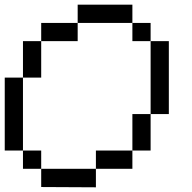

<svg xmlns="http://www.w3.org/2000/svg" viewBox="-20 -789 809 810"><path d="M153.8 0V-76.9H384.6V1.2ZM76.9 -76.9V-153.8H153.8V-76.9ZM384.6 -76.9V-153.8H538.5V-76.9ZM538.5 -153.8V-307.7H615.4V-153.8ZM0 -153.8V-461.5H76.9V-153.8ZM76.9 -461.5V-615.4H153.8V-461.5ZM615.4 -307.7V-615.4H692.3V-307.7ZM153.8 -615.4V-692.3H307.7V-615.4ZM538.5 -615.4V-692.3H615.4V-615.4ZM307.7 -692.3V-769.2H538.5V-692.3Z"/></svg>

Font: Mintsoda - Lime Green 13x16
Style: Regular
Weight: 400
Designer: Mintsoda-15
Version: Version 1.0